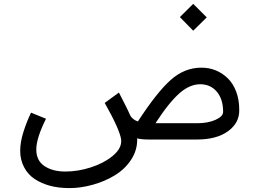

<svg xmlns="http://www.w3.org/2000/svg" viewBox="-20 -715 1329 984"><path d="M901.9 -627.4 970.2 -695.3 1039.6 -626 970.2 -557.6ZM990.2 -83.5Q1045.4 -83.5 1084.5 -100.8Q1123.5 -118.2 1123.5 -141.6Q1123.5 -207 1091.1 -245.1Q1058.6 -283.2 1006.3 -283.2Q954.1 -283.2 903.3 -240.2Q846.7 -191.4 776.9 -83.5ZM139.2 -137.7 215.8 -106.4Q166 -6.8 166 50.8Q166 108.4 208 136.2Q250 164.1 314.9 164.1Q379.9 164.1 445.8 142.8Q511.7 121.6 556.4 85Q601.1 48.3 601.1 9.3V1Q593.3 -52.2 516.6 -187.5L589.4 -240.7Q590.8 -237.8 614.5 -191.7Q638.2 -145.5 648.4 -121.6Q659.7 -102.5 686.5 -92.3Q783.7 -241.7 854.5 -304.9Q925.3 -368.2 1011.7 -368.2Q1090.8 -368.2 1147 -314Q1174.3 -287.6 1190.2 -246.1Q1206.1 -204.6 1206.1 -153.3V-149.9Q1207 -85 1148.7 -42.5Q1090.3 0 989.3 0H740.2Q706.1 0 682.6 -5.9Q683.1 -4.9 683.1 1Q683.1 56.6 651.4 104.5Q619.6 152.3 568.8 183.3Q518.1 214.4 455.8 231.7Q393.6 249 337.2 249Q280.8 249 237.1 237.3Q193.4 225.6 158.4 202.9Q123.5 180.2 103.5 142.1Q83.5 104 83.5 58.3Q83.5 12.7 100.6 -40.5Q117.7 -93.8 139.2 -137.7Z"/></svg>

Font: GanjNamehSans
Style: Regular
Weight: 400
Designer: Mohammad Saleh Souzanchi
Foundry: http://font-store.ir
Version: Version:0.0.4;RFB:1.2.5;Building:2016-12-11 09:43:53.670092